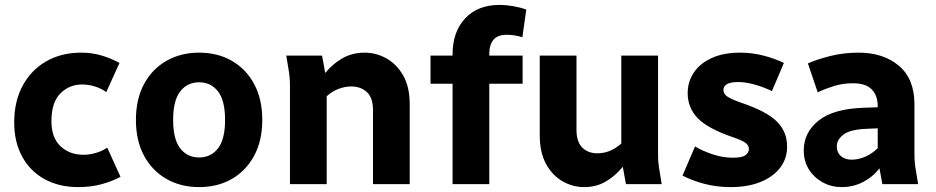

<svg xmlns="http://www.w3.org/2000/svg" viewBox="-20 -752 3824 784"><path d="M38 -252Q38 -339 73 -403Q108 -467 169.5 -502Q231 -537 311 -537Q357 -537 396 -525Q435 -513 468 -495L414 -376Q395 -390 369 -398.5Q343 -407 315 -407Q263 -407 226.5 -370.5Q190 -334 190 -257Q190 -190 227 -155Q264 -120 321 -120Q347 -120 373 -128Q399 -136 418 -149L472 -30Q439 -12 395.5 0Q352 12 299 12Q221 12 162 -20.5Q103 -53 70.5 -112.5Q38 -172 38 -252Z M535 -262Q535 -347 568 -408.5Q601 -470 659.5 -503.5Q718 -537 793 -537Q869 -537 927 -503.5Q985 -470 1018 -408.5Q1051 -347 1051 -262Q1051 -178 1018 -116.5Q985 -55 927 -21.5Q869 12 793 12Q718 12 659.5 -21.5Q601 -55 568 -116.5Q535 -178 535 -262ZM687 -262Q687 -183 716 -146Q745 -109 793 -109Q841 -109 870 -146Q899 -183 899 -262Q899 -342 870 -379Q841 -416 793 -416Q745 -416 716 -379Q687 -342 687 -262Z M1149 -525H1295L1308 -454Q1339 -492 1379 -514.5Q1419 -537 1469 -537Q1516 -537 1558 -513.5Q1600 -490 1626.5 -443.5Q1653 -397 1653 -326V0H1503V-303Q1503 -353 1478 -376Q1453 -399 1414 -399Q1389 -399 1362.5 -389Q1336 -379 1314 -359V0H1164V-400Q1164 -421 1162.5 -437.5Q1161 -454 1157 -476Z M1738 -410V-525H1828V-531Q1828 -621 1879 -676.5Q1930 -732 2021 -732Q2045 -732 2074.5 -727Q2104 -722 2129 -713L2113 -600Q2097 -605 2080.5 -607.5Q2064 -610 2049 -610Q2012 -610 1995 -589.5Q1978 -569 1978 -533V-525H2114V-410H1978V0H1828V-410Z M2184 -199V-525H2334V-222Q2334 -173 2357.5 -149.5Q2381 -126 2420 -126Q2472 -126 2517 -166V-525H2667V-125Q2667 -104 2668.5 -87.5Q2670 -71 2674 -49L2682 0H2536L2523 -71Q2493 -34 2454 -11Q2415 12 2365 12Q2319 12 2277.5 -11.5Q2236 -35 2210 -82Q2184 -129 2184 -199Z M2767 -35 2818 -154Q2850 -135 2891 -121.5Q2932 -108 2972 -108Q3010 -108 3024 -118.5Q3038 -129 3038 -144Q3038 -159 3023 -169.5Q3008 -180 2972 -192Q2870 -227 2829 -269.5Q2788 -312 2788 -372Q2788 -418 2813 -455.5Q2838 -493 2886 -515Q2934 -537 3002 -537Q3051 -537 3097.5 -525Q3144 -513 3181 -495L3132 -380Q3102 -395 3064 -406Q3026 -417 2994 -417Q2934 -417 2934 -384Q2934 -369 2949.5 -358Q2965 -347 3008 -332Q3109 -298 3151.5 -256.5Q3194 -215 3194 -153Q3194 -104 3165.5 -67Q3137 -30 3085.5 -9Q3034 12 2964 12Q2906 12 2855.5 -1.5Q2805 -15 2767 -35Z M3262 -138Q3262 -211 3322.5 -259.5Q3383 -308 3507 -312L3564 -314V-318Q3564 -362 3539.5 -387Q3515 -412 3463 -412Q3421 -412 3384.5 -400.5Q3348 -389 3319 -375L3279 -493Q3317 -510 3371 -523.5Q3425 -537 3486 -537Q3587 -537 3650.5 -483.5Q3714 -430 3714 -326V-125Q3714 -104 3715.5 -87.5Q3717 -71 3721 -49L3729 0H3583L3571 -65Q3546 -31 3505.5 -9.5Q3465 12 3417 12Q3375 12 3340 -7Q3305 -26 3283.5 -59.5Q3262 -93 3262 -138ZM3397 -155Q3397 -129 3414 -114.5Q3431 -100 3457 -100Q3486 -100 3514 -112.5Q3542 -125 3564 -147V-228L3517 -226Q3450 -223 3423.5 -202Q3397 -181 3397 -155Z"/></svg>

Font: Radio Canada
Style: Bold
Weight: 700
Designer: Charles Daoud, Etienne Aubert Bonn, Alexandre Saumier Demers, Jacques Le Bailly
Foundry: Radio-Canada
Version: Version 2.104; ttfautohint (v1.8.4.7-5d5b);gftools[0.9.28.de